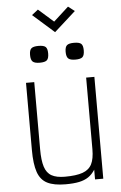

<svg xmlns="http://www.w3.org/2000/svg" viewBox="-67 -1101 734 1161"><g transform="rotate(-5 300.0 -520.5)"><path d="M283 14Q213 14 172.5 -6.5Q132 -27 115 -76Q98 -125 98 -210V-618H148V-210Q148 -143 160.5 -104Q173 -65 202.5 -48.5Q232 -32 283 -32Q352 -32 391 -46Q430 -60 446.5 -92.5Q463 -125 463 -183V-618H513V0H463V-59Q445 -31 422 -15.5Q399 0 366 7Q333 14 283 14ZM408 -732Q377 -732 365 -743Q353 -754 353 -784Q353 -813 365 -823.5Q377 -834 408 -834Q440 -834 451.5 -823.5Q463 -813 463 -784Q463 -754 451.5 -743Q440 -732 408 -732ZM192 -732Q161 -732 149 -743Q137 -754 137 -784Q137 -813 149 -823.5Q161 -834 192 -834Q224 -834 235.5 -823.5Q247 -813 247 -784Q247 -754 235.5 -743Q224 -732 192 -732ZM300 -908 170 -1023 208 -1053 300 -972 391 -1055 430 -1025Z"/></g></svg>

Font: Victor Mono Thin
Style: Regular
Weight: 100
Monospace: yes
Designer: Rune Bjørnerås
Version: Version 1.561;gftools[0.9.30]